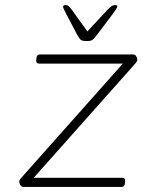

<svg xmlns="http://www.w3.org/2000/svg" viewBox="-20 -738 620 758"><path d="M73 0Q64 0 60 -8Q56 -16 56 -21Q56 -26 58.5 -29Q61 -32 64 -36L465 -487H134Q122 -487 123 -501L124 -509Q125 -523 137 -523H505Q514 -523 518 -515.5Q522 -508 522 -502Q522 -498 519.5 -494.5Q517 -491 514 -487L113 -36H463Q475 -36 474 -22L473 -14Q472 0 460 0ZM435 -718Q443 -718 443 -713Q443 -709 437.5 -700.5Q432 -692 423 -680L364 -602Q351 -585 345 -580.5Q339 -576 322 -576Q304 -576 298.5 -581Q293 -586 284 -602L243 -680Q234 -697 231.5 -703Q229 -709 229 -711Q229 -718 239 -718Q246 -718 250.5 -714.5Q255 -711 263 -700L325 -614L405 -700Q416 -711 422 -714.5Q428 -718 435 -718Z"/></svg>

Font: Asap Expanded Expanded Thin
Style: Italic
Weight: 100
Width: 7
Italic angle: -6°
Designer: Pablo Cosgaya
Foundry: Omnibus-Type
Version: Version 3.001; ttfautohint (v1.8.4.7-5d5b)